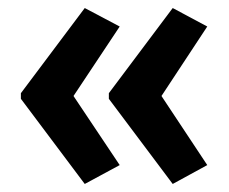

<svg xmlns="http://www.w3.org/2000/svg" viewBox="-20 -510 570 478"><path d="M32 -278 191 -490 278 -444 163 -271 278 -99 191 -52 32 -264ZM251 -278 410 -490 496 -444 382 -271 496 -99 410 -52 251 -264Z"/></svg>

Font: Noto Sans Bengali Condensed SemiBold
Style: Regular
Weight: 600
Width: 3
Designer: Joana Ranito - Universal Thirst; Jelle Bosma - Monotype Design Team
Foundry: Universal Thirst ehf.
Version: Version 3.000; ttfautohint (v1.8.4.7-5d5b)